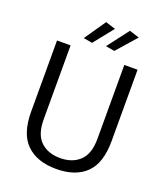

<svg xmlns="http://www.w3.org/2000/svg" viewBox="-164 -1023 983 1145"><g transform="rotate(20 327.5 -450.5)"><path d="M328 12Q207 12 139.5 -53Q72 -118 72 -259V-710H158V-241Q158 -145 204.5 -101Q251 -57 328 -57Q405 -57 452 -101Q499 -145 499 -241V-710H583V-257Q583 -117 516.5 -52.5Q450 12 328 12ZM273 -768 217 -778 310 -913 373 -893ZM414 -768 358 -778 461 -913 524 -893Z"/></g></svg>

Font: Special Gothic
Style: Regular
Weight: 400
Designer: Alistair McCready
Foundry: Monolith
Version: Version 1.010; ttfautohint (v1.8.4.7-5d5b)